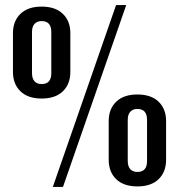

<svg xmlns="http://www.w3.org/2000/svg" viewBox="-20 -728 705 756"><path d="M144 -340Q90 -340 60.5 -368.5Q31 -397 31 -445V-597Q31 -645 60.5 -673.5Q90 -702 144 -702Q198 -702 227.5 -673.5Q257 -645 257 -597V-445Q257 -397 227.5 -368.5Q198 -340 144 -340ZM144 -397Q182 -397 182 -440V-602Q182 -645 144 -645Q126 -645 116 -634Q106 -623 106 -602V-440Q106 -419 116 -408Q126 -397 144 -397ZM437 -708H477L228 8H188ZM521 6Q467 6 437.5 -22.5Q408 -51 408 -99V-251Q408 -299 437.5 -327.5Q467 -356 521 -356Q575 -356 604.5 -327.5Q634 -299 634 -251V-99Q634 -51 604.5 -22.5Q575 6 521 6ZM521 -51Q559 -51 559 -94V-256Q559 -299 521 -299Q503 -299 493 -288Q483 -277 483 -256V-94Q483 -73 493 -62Q503 -51 521 -51Z"/></svg>

Font: Pathway Extreme Condensed Medium
Style: Regular
Weight: 500
Width: 3
Version: Version 1.001;gftools[0.9.26]